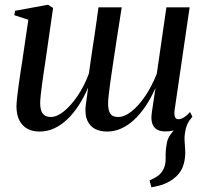

<svg xmlns="http://www.w3.org/2000/svg" viewBox="-20 -544 860 810"><path d="M618.5 246 611 217Q633.5 207.5 647.2 197Q661 186.5 669.5 170Q679.5 150.5 678.8 122.5Q678 94.5 682.5 67.5Q685.5 40.5 701 21.2Q716.5 2 727 -12L786 -45Q769.5 -25 763.8 -0.5Q758 24 758.5 45Q759 58 760.2 73.2Q761.5 88.5 761.5 103Q761 135 750.2 162.2Q739.5 189.5 712 210Q694.5 223.5 672.5 232.2Q650.5 241 618.5 246ZM170.5 -278Q168 -262 164.5 -238.5Q161 -215 157.5 -189.5Q154 -164 151.8 -142.8Q149.5 -121.5 149.5 -110Q149.5 -79 160.2 -64.8Q171 -50.5 194.5 -50.5Q220 -50.5 249.8 -74.5Q279.5 -98.5 307.5 -139.8Q335.5 -181 355 -233.5Q358.5 -258.5 362.5 -286.8Q366.5 -315 370.5 -340.5Q375 -368 379.2 -398Q383.5 -428 387.8 -457.8Q392 -487.5 395.5 -513H493.5Q482 -441.5 473 -382.2Q464 -323 457 -276.5Q450 -230 445.2 -195.8Q440.5 -161.5 438.2 -139.8Q436 -118 436 -108.5Q436 -79 445.2 -64.8Q454.5 -50.5 478.5 -50.5Q505.5 -50.5 535.2 -74.2Q565 -98 592.8 -139Q620.5 -180 641.5 -233L682 -513H780L716.5 -79Q714.5 -61 718 -51Q721.5 -41 732.5 -41Q742.5 -41 755 -48.2Q767.5 -55.5 781.5 -71.5L791.5 -52Q782.5 -37.5 766.2 -23Q750 -8.5 727.8 1Q705.5 10.5 678 10.5Q643 10.5 628.8 -10.2Q614.5 -31 620.5 -69.5L636 -173Q617.5 -131 594.8 -97Q572 -63 546.2 -39Q520.5 -15 491.8 -2Q463 11 431.5 11Q402 11 380.2 -0.5Q358.5 -12 347.8 -37Q337 -62 342 -102L352 -175Q334.5 -134 312.2 -99.8Q290 -65.5 264 -40.8Q238 -16 208.8 -2.5Q179.5 11 147.5 11Q116.5 11 94.8 -1.2Q73 -13.5 61.2 -37.2Q49.5 -61 49.5 -95Q49.5 -107.5 52.2 -132.8Q55 -158 59 -187Q63 -216 66.8 -240.8Q70.5 -265.5 72.5 -277L99.5 -460.5L40.5 -480L43.5 -498.5L182.5 -524L204 -510.5Z"/></svg>

Font: Merriweather 120pt
Style: Italic
Weight: 400
Italic angle: -7.8°
Version: Version 2.101